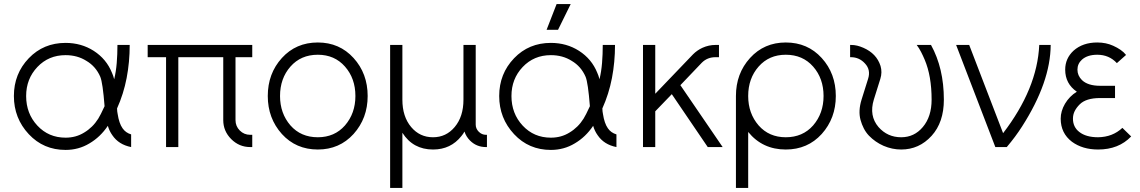

<svg xmlns="http://www.w3.org/2000/svg" viewBox="-20 -720 5580 940"><path d="M301 -510Q193 -510 121 -435Q48 -359 48 -250Q48 -141 121 -63Q193 14 301 14Q365 14 418 -18Q471 -49 508 -104Q515 -79 530 -58Q561 -12 622 0V-62Q595 -70 580 -92Q563 -116 556 -162Q555 -167 554 -174Q553 -181 553 -189Q585 -260 600 -338Q615 -416 615 -500H555Q555 -454 551.5 -411.5Q548 -369 539 -332Q537 -341 534 -349Q531 -357 528 -364Q501 -431 439 -471Q378 -510 301 -510ZM301 -450Q359 -450 403 -422Q449 -395 471 -344Q483 -315 492 -200Q482 -178 474 -162.5Q466 -147 461 -139Q434 -96 392 -71Q352 -46 301 -46Q218 -46 163 -105Q108 -164 108 -250Q108 -334 163 -392Q218 -450 301 -450Z M703 -500V-440H793V0H853V-440H1073V-132Q1073 -78 1112 -39Q1151 0 1205 0H1215V-60H1205Q1175 -60 1154 -81Q1133 -102 1133 -132V-440H1215V-500Z M1536 -512Q1429 -512 1360 -436Q1291 -360 1291 -250Q1291 -141 1360 -64Q1429 12 1536 12Q1642 12 1711 -64Q1780 -141 1780 -250Q1780 -360 1711 -436Q1642 -512 1536 -512ZM1536 -452Q1618 -452 1669 -394Q1720 -336 1720 -250Q1720 -165 1669 -106Q1618 -48 1536 -48Q1453 -48 1402 -106Q1351 -165 1351 -250Q1351 -336 1402 -394Q1453 -452 1536 -452Z M2100 12Q2187 12 2239 -54Q2243 -59 2247 -64.5Q2251 -70 2254 -76Q2262 -51 2281 -32Q2313 0 2359 0H2364V-60H2359Q2339 -60 2324 -75Q2309 -90 2309 -110V-500H2249V-232Q2249 -149 2206 -98Q2164 -48 2100 -48Q2035 -48 1993 -98Q1950 -149 1950 -232V-500H1890V200H1950V-70Q2002 12 2100 12Z M2677 -510Q2569 -510 2497 -435Q2424 -359 2424 -250Q2424 -141 2497 -63Q2569 14 2677 14Q2741 14 2794 -18Q2847 -49 2884 -104Q2891 -79 2906 -58Q2937 -12 2998 0V-62Q2971 -70 2956 -92Q2939 -116 2932 -162Q2931 -167 2930 -174Q2929 -181 2929 -189Q2961 -260 2976 -338Q2991 -416 2991 -500H2931Q2931 -454 2927.5 -411.5Q2924 -369 2915 -332Q2913 -341 2910 -349Q2907 -357 2904 -364Q2877 -431 2815 -471Q2754 -510 2677 -510ZM2677 -450Q2735 -450 2779 -422Q2825 -395 2847 -344Q2859 -315 2868 -200Q2858 -178 2850 -162.5Q2842 -147 2837 -139Q2810 -96 2768 -71Q2728 -46 2677 -46Q2594 -46 2539 -105Q2484 -164 2484 -250Q2484 -334 2539 -392Q2594 -450 2677 -450ZM2656 -574H2712L2774 -700H2705Z M3128 -500V0H3188V-175L3269 -259L3445 0H3518L3311 -303L3416 -413Q3443 -440 3483 -440H3500V-500H3483Q3450 -500 3419 -486Q3393 -474 3373 -454L3188 -261V-500Z M3827 -452Q3910 -452 3961 -394Q4012 -336 4012 -250Q4012 -165 3961 -106Q3910 -48 3827 -48Q3745 -48 3694 -106Q3643 -165 3643 -250Q3643 -336 3694 -394Q3745 -452 3827 -452ZM3827 -512Q3721 -512 3652 -436Q3583 -360 3583 -250V200H3643V-74Q3713 12 3827 12Q3934 12 4003 -64Q4072 -141 4072 -250Q4072 -360 4003 -436Q3934 -512 3827 -512Z M4142 -500V-440H4146Q4187 -440 4215 -409Q4244 -378 4230 -334L4198 -232Q4181 -177 4193 -133Q4199 -111 4209 -91.5Q4219 -72 4234 -56Q4265 -24 4306 -6Q4348 12 4392 12Q4480 12 4541 -55Q4601 -121 4601 -232Q4601 -386 4538 -500H4468Q4480 -484 4489.5 -465.5Q4499 -447 4507 -428Q4524 -388 4532.5 -339Q4541 -290 4541 -232Q4541 -149 4498 -98Q4456 -48 4392 -48Q4325 -48 4281 -98Q4234 -153 4258 -232L4290 -334Q4300 -366 4291 -397Q4281 -428 4260 -450Q4239 -472 4207 -486Q4191 -493 4176.5 -496.5Q4162 -500 4146 -500Z M4661 -500 4853 0H4909Q4931 -26 4949.5 -51Q4968 -76 4984 -101Q5123 -318 5124 -500H5068Q5063 -392 5018.5 -284Q4974 -176 4891 -68L4725 -500Z M5439 -300H5366Q5306 -300 5277 -328Q5255 -350 5255 -379Q5255 -408 5277 -428Q5304 -452 5352 -452Q5410 -452 5448 -411L5493 -451Q5482 -465 5466 -476Q5450 -487 5430 -496Q5395 -512 5352 -512Q5281 -512 5236 -472Q5195 -434 5195 -379Q5195 -310 5252 -271Q5216 -249 5194 -212Q5173 -176 5173 -139Q5173 -68 5228 -26Q5280 12 5356 12Q5457 12 5518 -52L5475 -94Q5427 -49 5356 -48Q5297 -48 5264 -74Q5233 -98 5233 -139Q5233 -159 5241.5 -176Q5250 -193 5266 -209Q5297 -240 5366 -240H5439Z"/></svg>

Font: Unageo Variable
Style: Regular
Weight: 300
Designer: Richard Sepsi
Foundry: Richard Sepsi
Version: Version 2.200